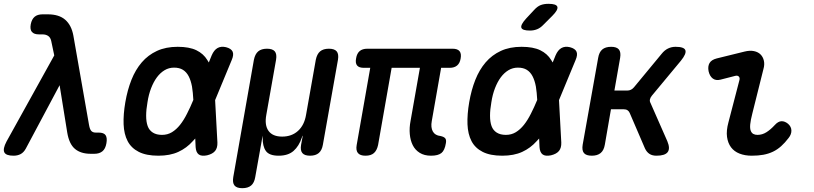

<svg xmlns="http://www.w3.org/2000/svg" viewBox="-41 -805 4261 1005"><path d="M94 -27Q83 -7 67 1.5Q51 10 30 10Q-10 10 -18.5 -8Q-27 -26 -7 -64L243 -515L227 -591Q223 -609 211 -617Q199 -625 181 -625H163Q137 -625 126 -638Q115 -651 120 -678Q125 -704 140 -717Q155 -730 182 -730H209Q268 -730 300.5 -701.5Q333 -673 343 -619L425 -151Q429 -128 437 -119.5Q445 -111 460 -111H475Q503 -111 512 -97Q521 -83 516 -55Q511 -26 495 -13Q479 0 453 0H434Q382 0 351.5 -25.5Q321 -51 311 -111L271 -359Z M1097 -59Q1098 -31 1085 -15Q1072 1 1043 8Q1014 14 999.5 3.5Q985 -7 983 -35L981 -80Q975 -73 968 -66Q936 -30 892.5 -10Q849 10 788 10Q725 10 685.5 -10Q646 -30 627 -66.5Q608 -103 606 -154.5Q604 -206 615 -270Q626 -334 647 -387Q668 -440 701 -478.5Q734 -517 780.5 -538.5Q827 -560 889 -560Q950 -560 987 -542Q1024 -524 1044 -491Q1048 -485 1052 -478L1067 -515Q1079 -543 1097.5 -553.5Q1116 -564 1142 -558Q1169 -551 1176.5 -535Q1184 -519 1172 -491L1085 -281ZM971 -282Q969 -321 964 -352Q958 -384 946.5 -406Q935 -428 916.5 -439.5Q898 -451 870 -451Q843 -451 820.5 -437.5Q798 -424 780.5 -400.5Q763 -377 750 -343.5Q737 -310 731 -270Q724 -231 724 -199Q724 -167 732 -145Q740 -123 759 -111Q778 -99 807 -99Q836 -99 859 -113Q882 -127 901.5 -151.5Q921 -176 938 -210Q955 -243 971 -282Z M1227 180Q1198 180 1186.5 166Q1175 152 1180 122L1288 -492Q1294 -522 1310.5 -536Q1327 -550 1356.5 -550Q1386 -550 1397.5 -536Q1409 -522 1404 -492L1353 -204Q1343 -150 1364.5 -120Q1386 -90 1436 -90Q1486 -90 1519 -120Q1552 -150 1561 -204L1612 -492Q1618 -522 1634.5 -536Q1651 -550 1680.5 -550Q1710 -550 1721.5 -536Q1733 -522 1728 -492L1649 -47Q1644 -18 1627.5 -4Q1611 10 1582 10Q1553 10 1541.5 -4Q1530 -18 1535 -47L1542 -85Q1544 -95 1543 -95Q1543 -95 1543 -95Q1542 -95 1539 -85Q1524 -40 1495.5 -15Q1467 10 1417.5 10Q1368 10 1350.5 -15Q1333 -40 1334 -85V-95L1332 -85L1295 122Q1290 152 1273.5 166Q1257 180 1227 180Z M2215 10Q2180 10 2156 -5Q2132 -20 2119.5 -45Q2107 -70 2104 -103Q2101 -136 2108 -172L2157 -450H2009L1938 -46Q1932 -18 1916.5 -4Q1901 10 1872 10Q1844 10 1832.5 -4Q1821 -18 1826 -46L1897 -450H1863Q1838 -450 1828 -462.5Q1818 -475 1823 -500Q1827 -525 1841.5 -537.5Q1856 -550 1882 -550H2328Q2354 -550 2364.5 -537Q2375 -524 2370 -498Q2366 -474 2351.5 -462Q2337 -450 2313 -450H2268L2219 -171Q2213 -138 2224.5 -117Q2236 -96 2265 -93Q2283 -89 2289.5 -81Q2296 -73 2293 -56Q2287 -18 2269.5 -4Q2252 10 2215 10Z M2804 -676Q2788 -659 2770.5 -652Q2753 -645 2733 -645Q2693 -645 2688 -660Q2683 -675 2713 -708L2754 -752Q2772 -772 2789.5 -778.5Q2807 -785 2830 -785Q2872 -785 2876.5 -769Q2881 -753 2850 -722ZM2897 -59Q2898 -31 2885 -15Q2872 1 2843 8Q2814 14 2799.5 3.5Q2785 -7 2783 -35L2781 -80Q2775 -73 2768 -66Q2736 -30 2692.5 -10Q2649 10 2588 10Q2525 10 2485.5 -10Q2446 -30 2427 -66.5Q2408 -103 2406 -154.5Q2404 -206 2415 -270Q2426 -334 2447 -387Q2468 -440 2501 -478.5Q2534 -517 2580.5 -538.5Q2627 -560 2689 -560Q2750 -560 2787 -542Q2824 -524 2844 -491Q2848 -485 2852 -478L2867 -515Q2879 -543 2897.5 -553.5Q2916 -564 2942 -558Q2969 -551 2976.5 -535Q2984 -519 2972 -491L2885 -281ZM2771 -282Q2769 -321 2764 -352Q2758 -384 2746.5 -406Q2735 -428 2716.5 -439.5Q2698 -451 2670 -451Q2643 -451 2620.5 -437.5Q2598 -424 2580.5 -400.5Q2563 -377 2550 -343.5Q2537 -310 2531 -270Q2524 -231 2524 -199Q2524 -167 2532 -145Q2540 -123 2559 -111Q2578 -99 2607 -99Q2636 -99 2659 -113Q2682 -127 2701.5 -151.5Q2721 -176 2738 -210Q2755 -243 2771 -282Z M3057 10Q3027 10 3015.5 -4Q3004 -18 3009 -48L3090 -502Q3095 -532 3111.5 -546Q3128 -560 3158 -560Q3187 -560 3198.5 -546Q3210 -532 3205 -502L3175 -331H3242Q3253 -331 3262 -335.5Q3271 -340 3279 -350L3422 -523Q3437 -542 3455.5 -551Q3474 -560 3495 -560Q3540 -560 3546.5 -542Q3553 -524 3523 -487L3371 -304Q3363 -294 3361 -284.5Q3359 -275 3364 -266L3452 -66Q3468 -28 3454 -9Q3440 10 3395 10Q3373 10 3358.5 0.5Q3344 -9 3335 -28L3255 -214Q3251 -223 3243.5 -228Q3236 -233 3224 -233H3157L3125 -48Q3120 -18 3103 -4Q3086 10 3057 10Z M3730 -388Q3706 -382 3690 -394Q3674 -406 3668 -432Q3663 -458 3673 -475Q3683 -492 3710 -499L3856 -535Q3884 -542 3905.5 -537.5Q3927 -533 3940 -520Q3953 -507 3957.5 -487Q3962 -467 3955 -443L3897 -211Q3888 -176 3886 -154.5Q3884 -133 3888.5 -121Q3893 -109 3902 -104Q3911 -99 3924 -99Q3949 -99 3971 -113Q3993 -127 4014 -150Q4032 -170 4049.5 -170.5Q4067 -171 4084 -157Q4101 -142 4101.5 -122Q4102 -102 4087 -83Q4068 -58 4048 -40Q4028 -22 4005 -11Q3982 0 3955 5Q3928 10 3894 10Q3858 10 3830 -1Q3802 -12 3785.5 -34Q3769 -56 3764.5 -88.5Q3760 -121 3772 -165L3829 -384Q3833 -397 3826.5 -404Q3820 -411 3808 -408Z"/></svg>

Font: Maple Mono SemiBold
Style: Italic
Weight: 600
Italic angle: -10°
Monospace: yes
Designer: subframe7536
Version: Version 7.000